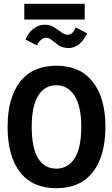

<svg xmlns="http://www.w3.org/2000/svg" viewBox="-20 -979 590 1011"><path d="M277 12Q151 12 85.5 -72.5Q20 -157 20 -312Q20 -463 85.5 -548Q151 -633 277 -633Q402 -633 468.5 -548Q535 -463 535 -312Q535 -157 468.5 -72.5Q402 12 277 12ZM277 -91Q338 -91 373 -145.5Q408 -200 408 -313Q408 -418 373 -474Q338 -530 277 -530Q214 -530 180.5 -474Q147 -418 147 -313Q147 -200 180.5 -145.5Q214 -91 277 -91ZM379 -835 439 -803Q420 -764 395 -745Q370 -726 342 -726Q312 -726 291 -739.5Q270 -753 254.5 -766.5Q239 -780 222 -780Q208 -780 195.5 -769Q183 -758 175 -740L114 -771Q129 -807 156.5 -828Q184 -849 213 -849Q243 -849 264.5 -835.5Q286 -822 303.5 -809Q321 -796 336 -796Q348 -796 358 -804Q368 -812 379 -835ZM108 -876V-959H426V-876Z"/></svg>

Font: Inconsolata SemiExpanded ExtraBold
Style: Regular
Weight: 800
Width: 6
Monospace: yes
Designer: Raph Levien, Cyreal, Brenton Simpson
Foundry: Raph Levien, Cyreal, Google
Version: Version 3.001; ttfautohint (v1.8.2.53-6de2)